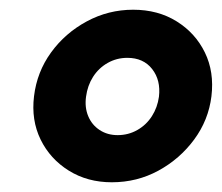

<svg xmlns="http://www.w3.org/2000/svg" viewBox="-20 -758 456 395"><path d="M50 -560Q56 -610 85 -650Q114 -690 158.5 -714Q203 -738 254 -738Q305 -738 343.5 -714Q382 -690 401.5 -650Q421 -610 415 -560Q409 -511 379.5 -471Q350 -431 306 -407Q262 -383 210 -383Q160 -383 121.5 -407Q83 -431 63.5 -471Q44 -511 50 -560ZM157 -559Q154 -537 161.5 -519Q169 -501 185 -490.5Q201 -480 222 -480Q244 -480 262.5 -490.5Q281 -501 292.5 -519Q304 -537 307 -559Q311 -593 293 -616Q275 -639 242 -639Q220 -639 201.5 -628.5Q183 -618 171.5 -600Q160 -582 157 -559Z"/></svg>

Font: Aleo Black
Style: Italic
Weight: 900
Italic angle: -7°
Designer: Alessio Laiso
Foundry: Alessio Laiso
Version: Version 2.001;gftools[0.9.29]